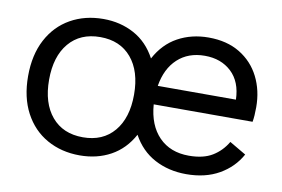

<svg xmlns="http://www.w3.org/2000/svg" viewBox="-61 -610 1058 721"><g transform="rotate(10 468.0 -250.0)"><path d="M280 10Q210 10 155 -21Q100 -52 69 -110.5Q38 -169 38 -250Q38 -331 69 -389.5Q100 -448 155 -479Q210 -510 280 -510Q345 -510 397.5 -481.5Q450 -453 481 -395Q512 -453 564 -481.5Q616 -510 681 -510Q751 -510 800.5 -480Q850 -450 876 -398.5Q902 -347 902 -283Q902 -266 901 -252Q900 -238 898 -227H521Q527 -148 570 -104Q613 -60 684 -60Q739 -60 773.5 -81Q808 -102 829 -138L892 -101Q864 -50 811.5 -20Q759 10 686 10Q619 10 565.5 -18.5Q512 -47 481 -104Q450 -47 398 -18.5Q346 10 280 10ZM280 -59Q356 -59 399 -110Q442 -161 442 -250Q442 -339 399 -390Q356 -441 280 -441Q204 -441 161 -390Q118 -339 118 -250Q118 -161 161 -110Q204 -59 280 -59ZM679 -440Q616 -440 575.5 -402.5Q535 -365 524 -298H822Q820 -366 780.5 -403Q741 -440 679 -440Z"/></g></svg>

Font: Prodigy Sans
Style: Regular
Weight: 400
Designer: Wei Huang
Foundry: Wei Huang
Version: Version 1.003; ttfautohint (v1.8.3)